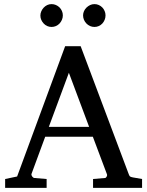

<svg xmlns="http://www.w3.org/2000/svg" viewBox="-20 -911 714 931"><path d="M314 -558.1 216.8 -295.9H412.1ZM431.2 0V-43L488.8 -47.9Q493.7 -47.9 497.1 -54.4Q500.5 -61 499 -64.9L430.2 -248H199.2L132.8 -67.9Q131.8 -64.9 132.8 -61.5Q133.8 -58.1 136.2 -54.9Q138.7 -51.8 141.6 -49.8Q144.5 -47.9 147 -47.9L206.1 -43V0H4.9V-43L63 -55.2L295.9 -687H371.1L603 -69.8Q606.4 -59.6 609.6 -56.2Q612.8 -52.7 624 -50.8L668.9 -43V0ZM284.7 -836.4Q284.7 -825.2 280.3 -814.9Q275.9 -804.7 268.6 -796.9Q261.2 -789.1 251.2 -784.7Q241.2 -780.3 230 -780.3Q218.8 -780.3 209 -784.7Q199.2 -789.1 191.9 -796.9Q184.6 -804.7 180.2 -814.5Q175.8 -824.2 175.8 -835.4Q175.8 -846.2 180.2 -856.2Q184.6 -866.2 191.9 -874Q199.2 -881.8 209 -886.5Q218.8 -891.1 230 -891.1Q241.2 -891.1 251.2 -886.7Q261.2 -882.3 268.6 -875Q275.9 -867.7 280.3 -857.7Q284.7 -847.7 284.7 -836.4ZM491.7 -836.4Q491.7 -825.2 487.5 -814.9Q483.4 -804.7 476.1 -796.9Q468.8 -789.1 459 -784.7Q449.2 -780.3 438 -780.3Q426.8 -780.3 416.7 -784.7Q406.7 -789.1 399.2 -796.9Q391.6 -804.7 387.2 -814.9Q382.8 -825.2 382.8 -836.4Q382.8 -846.7 387.2 -856.7Q391.6 -866.7 399.4 -874.3Q407.2 -881.8 417 -886.5Q426.8 -891.1 438 -891.1Q449.2 -891.1 459 -886.7Q468.8 -882.3 476.1 -874.8Q483.4 -867.2 487.5 -857.2Q491.7 -847.2 491.7 -836.4Z"/></svg>

Font: Charis SIL APac
Style: Regular
Weight: 400
Foundry: SIL International
Version: Version 5.000